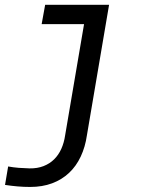

<svg xmlns="http://www.w3.org/2000/svg" viewBox="-20 -548 627 783"><path d="M164.1 -528.3H424.8L334.5 3.4Q327.6 51.3 309.3 90.3Q291 129.4 261.7 157Q232.4 184.6 192.6 199.5Q152.8 214.4 103 214.4Q76.7 214.4 51.5 212.2Q26.4 210 0.5 206.1L13.2 130.9Q35.2 134.8 56.9 136.5Q78.6 138.2 100.6 138.7Q132.3 139.2 157.5 129.4Q182.6 119.6 200.7 101.8Q218.8 84 230 59.1Q241.2 34.2 245.6 3.9L322.8 -449.7H149.9Z"/></svg>

Font: Roboto Mono
Style: Italic
Weight: 400
Designer: Google
Version: Version 2.000985; 2015; ttfautohint (v1.3)